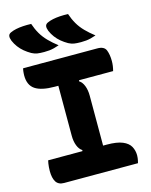

<svg xmlns="http://www.w3.org/2000/svg" viewBox="-135 -1021 871 1107"><g transform="rotate(-15 300.0 -467.5)"><path d="M380 -122H248L258 -156Q240 -167 230 -192.5Q220 -218 220 -252Q220 -293 220 -333.5Q220 -374 220 -415Q220 -456 220 -496.5Q220 -537 220 -578H352L342 -544Q360 -533 370 -507.5Q380 -482 380 -448Q380 -407 380 -366.5Q380 -326 380 -285Q380 -244 380 -203.5Q380 -163 380 -122ZM548 0H107Q90 0 78 -6Q66 -12 59 -23.5Q52 -35 48.5 -51Q45 -67 45 -88Q45 -100 46 -111Q47 -122 48.5 -132.5Q50 -143 52 -150H402Q462 -150 495.5 -136Q529 -122 542 -98Q555 -74 555 -45Q555 -37 554 -29.5Q553 -22 551.5 -14.5Q550 -7 548 0ZM50 -700H493Q534 -700 544.5 -673Q555 -646 555 -608Q555 -601 554.5 -594Q554 -587 553 -579.5Q552 -572 550.5 -565Q549 -558 547 -550H199Q120 -550 82.5 -575Q45 -600 45 -658Q45 -664 45.5 -670Q46 -676 46.5 -681.5Q47 -687 48 -692Q49 -697 50 -700ZM161 -935Q172 -902 188 -874.5Q204 -847 227.5 -823Q251 -799 282 -775Q265 -769 251 -765.5Q237 -762 223 -760.5Q209 -759 192 -759Q167 -759 151 -761.5Q135 -764 118 -773Q97 -785 79.5 -799.5Q62 -814 48.5 -832Q35 -850 26 -871Q19 -889 21 -900.5Q23 -912 36 -918Q51 -925 70 -929Q89 -933 112 -934.5Q135 -936 161 -935ZM381 -935Q392 -902 408 -874.5Q424 -847 447.5 -823Q471 -799 502 -775Q485 -769 471 -765.5Q457 -762 443 -760.5Q429 -759 412 -759Q387 -759 371 -761.5Q355 -764 338 -773Q317 -785 299.5 -799.5Q282 -814 268.5 -832Q255 -850 246 -871Q239 -889 241 -900.5Q243 -912 256 -918Q271 -925 290 -929Q309 -933 332 -934.5Q355 -936 381 -935Z"/></g></svg>

Font: Recursive Monospace Casual ExtraBold
Style: Regular
Weight: 800
Version: Version 1.047